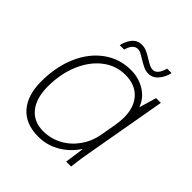

<svg xmlns="http://www.w3.org/2000/svg" viewBox="-178 -754 885 885"><g transform="rotate(45 265.0 -311.0)"><path d="M38 -180Q38 -275 70.5 -350Q103 -425 161.5 -467.5Q220 -510 294 -510Q344 -510 384.5 -485.5Q425 -461 441 -418H443L467 -500H498L431 -120Q419 -57 413 0H381Q389 -60 394 -93H392Q360 -45 312 -17.5Q264 10 209 10Q126 10 82 -40Q38 -90 38 -180ZM407 -200 421 -279Q426 -309 426 -331Q426 -399 390.5 -437.5Q355 -476 291 -476Q230 -476 181 -438Q132 -400 104 -333.5Q76 -267 76 -185Q76 -109 110.5 -66.5Q145 -24 207 -24Q255 -24 297.5 -46.5Q340 -69 369 -109.5Q398 -150 407 -200ZM247 -628Q264 -628 279 -621.5Q294 -615 316 -601Q334 -590 344 -585.5Q354 -581 364 -581Q393 -581 407 -632H436Q430 -602 410 -578Q390 -554 362 -554Q346 -554 332.5 -560Q319 -566 295 -580Q278 -591 268 -596Q258 -601 248 -601Q232 -601 221 -588Q210 -575 205 -554H176Q182 -584 200 -606Q218 -628 247 -628Z"/></g></svg>

Font: Sarabun Thin
Style: Italic
Weight: 250
Italic angle: -10°
Designer: Suppakit Chalermlarp | Katatrad Co.,Ltd.
Foundry: Cadson Demak Co.,Ltd.
Version: Version 1.000; ttfautohint (v1.6)